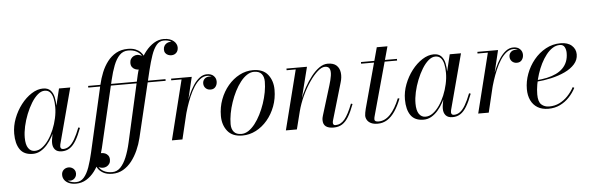

<svg xmlns="http://www.w3.org/2000/svg" viewBox="-58 -967 4424 1435"><g transform="rotate(-5 2154.0 -250.0)"><path d="M158 10Q92 10 61.8 -33.2Q31.5 -76.5 31.5 -152.5Q31.5 -210 53 -266.2Q74.5 -322.5 110 -368.5Q145.5 -414.5 188.8 -442.2Q232 -470 275 -470Q311.5 -470 331 -449.5Q350.5 -429 357.5 -396Q364.5 -363 364.5 -325Q364.5 -291 357.8 -253Q351 -215 338 -177.5Q325 -140 306.8 -106.2Q288.5 -72.5 265.2 -46.2Q242 -20 215.2 -5Q188.5 10 158 10ZM174 -11Q203 -11 229.5 -30.5Q256 -50 278.8 -82.8Q301.5 -115.5 318.5 -156.5Q335.5 -197.5 345 -240.8Q354.5 -284 354.5 -324Q354.5 -361.5 348 -390.5Q341.5 -419.5 326.5 -436Q311.5 -452.5 285.5 -452.5Q259.5 -452.5 233.8 -430.5Q208 -408.5 185.5 -371.8Q163 -335 145.2 -290.5Q127.5 -246 117.5 -200.5Q107.5 -155 107.5 -116Q107.5 -63 125.5 -37Q143.5 -11 174 -11ZM375.5 10Q340.5 10 324 -9Q307.5 -28 307.5 -58Q307.5 -66.5 308 -73.2Q308.5 -80 309.5 -85L322.5 -158.5L347 -234.5L361 -321L394.5 -460H479L368 -43Q366 -35.5 366 -27Q366 -18.5 370.8 -12.5Q375.5 -6.5 386.5 -6.5Q411.5 -6.5 432.5 -22Q453.5 -37.5 473 -70.8Q492.5 -104 513 -157L525 -153Q503.5 -95.5 481.8 -59.5Q460 -23.5 434.5 -6.8Q409 10 375.5 10Z M737 210Q694 210 666.8 194Q639.5 178 626.5 155Q613.5 132 613.5 111Q613.5 80 630.2 64.5Q647 49 670 49Q682.5 49 695.8 54.2Q709 59.5 718.2 71.5Q727.5 83.5 727.5 103.5Q727.5 121 719.2 133.5Q711 146 698 152.5Q685 159 671 159Q658.5 159 645.2 154.2Q632 149.5 623.2 139Q614.5 128.5 614.5 111H626Q626 130.5 638 150.8Q650 171 674.8 184.2Q699.5 197.5 737 197.5Q772.5 197.5 798.8 170.5Q825 143.5 844.2 96.8Q863.5 50 877 -10L990 -511.5Q1000.5 -557.5 1020.8 -601.8Q1041 -646 1069.5 -681.8Q1098 -717.5 1132.5 -738.8Q1167 -760 1205.5 -760Q1231.5 -760 1250.2 -753.5Q1269 -747 1281.2 -736.2Q1293.5 -725.5 1299.2 -713Q1305 -700.5 1305 -688.5Q1305 -663.5 1290.5 -648.8Q1276 -634 1253 -634Q1240.5 -634 1228.5 -639Q1216.5 -644 1208.8 -654.5Q1201 -665 1201 -681Q1201 -697.5 1208.5 -709.5Q1216 -721.5 1228.2 -728Q1240.5 -734.5 1254.5 -734.5Q1265 -734.5 1276.5 -730.2Q1288 -726 1296 -716Q1304 -706 1304 -688.5H1292.5Q1292.5 -701 1283 -714.8Q1273.5 -728.5 1254.5 -738.5Q1235.5 -748.5 1205.5 -748.5Q1173 -748.5 1150.5 -721.2Q1128 -694 1111.8 -646.8Q1095.5 -599.5 1081 -540L961 -38.5Q950 7.5 930.2 51.8Q910.5 96 882.8 131.8Q855 167.5 818.5 188.8Q782 210 737 210ZM459.5 260Q429 260 407 250.2Q385 240.5 373.2 223.8Q361.5 207 361.5 186Q361.5 162.5 377 148.2Q392.5 134 415.5 134Q428 134 439.5 140Q451 146 458.5 157Q466 168 466 183.5Q466 198.5 459.2 209.8Q452.5 221 441.5 227.5Q430.5 234 417 234Q404.5 234 391.8 229.2Q379 224.5 370.8 214Q362.5 203.5 362.5 186H374Q374 203.5 384.8 217.8Q395.5 232 415 240.2Q434.5 248.5 461 248.5Q496.5 248.5 520.2 221.2Q544 194 560.8 146.8Q577.5 99.5 591 40L705.5 -461.5Q716 -508 734 -552.2Q752 -596.5 779.2 -632Q806.5 -667.5 844.5 -688.8Q882.5 -710 933 -710Q965.5 -710 988.8 -700.8Q1012 -691.5 1027 -676.5Q1042 -661.5 1049.2 -644.2Q1056.5 -627 1056.5 -611Q1056.5 -580.5 1039.8 -564.8Q1023 -549 1000 -549Q987.5 -549 974.2 -554.2Q961 -559.5 951.8 -571.5Q942.5 -583.5 942.5 -603.5Q942.5 -621 950.8 -633.5Q959 -646 972 -652.5Q985 -659 999 -659Q1008.5 -659 1021.8 -654.2Q1035 -649.5 1045.2 -639Q1055.5 -628.5 1055.5 -611H1044Q1044 -631 1032 -651Q1020 -671 995.5 -684.2Q971 -697.5 933 -697.5Q895.5 -697.5 869.2 -670.5Q843 -643.5 824.8 -596.8Q806.5 -550 792.5 -490L675 11.5Q664.5 57.5 645.5 101.8Q626.5 146 599.5 181.8Q572.5 217.5 537.5 238.8Q502.5 260 459.5 260ZM613 -447.5V-460H1193.5V-447.5Z M1201.5 0 1313 -447.5H1235.5V-460H1390.5L1280.5 0ZM1311 -161Q1319.5 -199.5 1332.8 -242Q1346 -284.5 1363.5 -325Q1381 -365.5 1402.5 -398Q1424 -430.5 1449.8 -450Q1475.5 -469.5 1505 -469.5Q1537 -469.5 1555 -452Q1573 -434.5 1573 -409.5Q1573 -386 1560 -369.5Q1547 -353 1523 -353Q1500.5 -353 1486 -367.2Q1471.5 -381.5 1471.5 -403.5Q1471.5 -423.5 1485.2 -437.2Q1499 -451 1523.5 -451Q1544 -451 1558 -439.8Q1572 -428.5 1572 -409.5H1560.5Q1560.5 -429 1546.2 -443.2Q1532 -457.5 1505.5 -457.5Q1477.5 -457.5 1452.8 -438.2Q1428 -419 1407.2 -387.2Q1386.5 -355.5 1369.8 -316.2Q1353 -277 1340 -236.8Q1327 -196.5 1318.5 -161Z M1730.5 10Q1655 10 1618.5 -36Q1582 -82 1582 -149.5Q1582 -215 1603.8 -273Q1625.5 -331 1663 -375.2Q1700.5 -419.5 1748.8 -444.8Q1797 -470 1850 -470Q1926 -470 1962.2 -423.8Q1998.5 -377.5 1998.5 -310Q1998.5 -244.5 1976.8 -186.5Q1955 -128.5 1917.5 -84.2Q1880 -40 1831.8 -15Q1783.5 10 1730.5 10ZM1723.5 -2.5Q1751 -2.5 1776.8 -19.5Q1802.5 -36.5 1825.8 -66.2Q1849 -96 1868.2 -134Q1887.5 -172 1901.8 -214Q1916 -256 1923.8 -298Q1931.5 -340 1931.5 -377Q1931.5 -414 1913.5 -435.5Q1895.5 -457 1857 -457Q1830 -457 1804 -440Q1778 -423 1754.8 -393.2Q1731.5 -363.5 1712.2 -325.5Q1693 -287.5 1678.8 -245.5Q1664.5 -203.5 1656.8 -161.8Q1649 -120 1649 -82.5Q1649 -46 1667.2 -24.2Q1685.5 -2.5 1723.5 -2.5Z M2414.5 10Q2375.5 10 2355.8 -5.2Q2336 -20.5 2336 -52.5Q2336 -63 2338.2 -72.5Q2340.5 -82 2342.5 -88.5L2410 -308Q2422 -346.5 2427 -378.2Q2432 -410 2423.8 -429Q2415.5 -448 2388 -448Q2363.5 -448 2332.8 -420.8Q2302 -393.5 2270.8 -348Q2239.5 -302.5 2213.5 -246.5Q2187.5 -190.5 2172.5 -133H2163.5Q2173.5 -172.5 2191.8 -218.2Q2210 -264 2234.2 -308.2Q2258.5 -352.5 2287.5 -389.2Q2316.5 -426 2347.8 -447.8Q2379 -469.5 2411 -469.5Q2454.5 -469.5 2476.8 -448.8Q2499 -428 2503.2 -393.8Q2507.5 -359.5 2495 -319.5L2414 -44Q2412.5 -39.5 2411.8 -34.8Q2411 -30 2411 -26Q2411 -18 2415 -12.5Q2419 -7 2430 -7Q2469 -7 2498.2 -42Q2527.5 -77 2558.5 -157L2570 -153Q2548.5 -95.5 2526.8 -59.5Q2505 -23.5 2478.2 -6.8Q2451.5 10 2414.5 10ZM2056.5 0 2169.5 -447.5H2101V-460H2255L2139 0Z M2745 10Q2714 10 2694.5 0.2Q2675 -9.5 2665.8 -25.2Q2656.5 -41 2656.5 -58Q2656.5 -66 2659 -80.5Q2661.5 -95 2665.5 -110L2787.5 -560H2867.5L2727 -50Q2725.5 -45 2724 -38.2Q2722.5 -31.5 2722.5 -24.5Q2722.5 -6 2753.5 -6Q2777 -6 2799 -16.5Q2821 -27 2840.5 -47.5Q2860 -68 2877.8 -98Q2895.5 -128 2911 -166.5L2923 -163Q2901.5 -108 2875.2 -69.2Q2849 -30.5 2816.8 -10.2Q2784.5 10 2745 10ZM2660 -447.5V-460H2930V-447.5Z M3089.5 10Q3023.5 10 2993.2 -33.2Q2963 -76.5 2963 -152.5Q2963 -210 2984.5 -266.2Q3006 -322.5 3041.5 -368.5Q3077 -414.5 3120.2 -442.2Q3163.5 -470 3206.5 -470Q3243 -470 3262.5 -449.5Q3282 -429 3289 -396Q3296 -363 3296 -325Q3296 -291 3289.2 -253Q3282.5 -215 3269.5 -177.5Q3256.5 -140 3238.2 -106.2Q3220 -72.5 3196.8 -46.2Q3173.5 -20 3146.8 -5Q3120 10 3089.5 10ZM3105.5 -11Q3134.5 -11 3161 -30.5Q3187.5 -50 3210.2 -82.8Q3233 -115.5 3250 -156.5Q3267 -197.5 3276.5 -240.8Q3286 -284 3286 -324Q3286 -361.5 3279.5 -390.5Q3273 -419.5 3258 -436Q3243 -452.5 3217 -452.5Q3191 -452.5 3165.2 -430.5Q3139.5 -408.5 3117 -371.8Q3094.5 -335 3076.8 -290.5Q3059 -246 3049 -200.5Q3039 -155 3039 -116Q3039 -63 3057 -37Q3075 -11 3105.5 -11ZM3307 10Q3272 10 3255.5 -9Q3239 -28 3239 -58Q3239 -66.5 3239.5 -73.2Q3240 -80 3241 -85L3254 -158.5L3278.5 -234.5L3292.5 -321L3326 -460H3410.5L3299.5 -43Q3297.5 -35.5 3297.5 -27Q3297.5 -18.5 3302.2 -12.5Q3307 -6.5 3318 -6.5Q3343 -6.5 3364 -22Q3385 -37.5 3404.5 -70.8Q3424 -104 3444.5 -157L3456.5 -153Q3435 -95.5 3413.2 -59.5Q3391.5 -23.5 3366 -6.8Q3340.5 10 3307 10Z M3499.5 0 3611 -447.5H3533.5V-460H3688.5L3578.5 0ZM3609 -161Q3617.5 -199.5 3630.8 -242Q3644 -284.5 3661.5 -325Q3679 -365.5 3700.5 -398Q3722 -430.5 3747.8 -450Q3773.5 -469.5 3803 -469.5Q3835 -469.5 3853 -452Q3871 -434.5 3871 -409.5Q3871 -386 3858 -369.5Q3845 -353 3821 -353Q3798.5 -353 3784 -367.2Q3769.5 -381.5 3769.5 -403.5Q3769.5 -423.5 3783.2 -437.2Q3797 -451 3821.5 -451Q3842 -451 3856 -439.8Q3870 -428.5 3870 -409.5H3858.5Q3858.5 -429 3844.2 -443.2Q3830 -457.5 3803.5 -457.5Q3775.5 -457.5 3750.8 -438.2Q3726 -419 3705.2 -387.2Q3684.5 -355.5 3667.8 -316.2Q3651 -277 3638 -236.8Q3625 -196.5 3616.5 -161Z M4025.5 10Q3977.5 10 3944.5 -10.2Q3911.5 -30.5 3894.5 -66.5Q3877.5 -102.5 3877.5 -150Q3877.5 -207.5 3898.5 -264.2Q3919.5 -321 3957.5 -367.5Q3995.5 -414 4046.8 -442Q4098 -470 4158 -470Q4212 -470 4241.8 -443.2Q4271.5 -416.5 4271.5 -377Q4271.5 -336 4243.5 -304.2Q4215.5 -272.5 4168.8 -250.5Q4122 -228.5 4065.8 -215.8Q4009.5 -203 3952.5 -199V-210Q3996 -213 4034 -221.2Q4072 -229.5 4102 -243.8Q4132 -258 4153.2 -279Q4174.5 -300 4186 -328.5Q4197.5 -357 4197.5 -394Q4197.5 -418.5 4187.2 -438Q4177 -457.5 4151 -457.5Q4122.5 -457.5 4096.8 -441Q4071 -424.5 4048.8 -396Q4026.5 -367.5 4008.5 -331.8Q3990.5 -296 3977.8 -256.2Q3965 -216.5 3958.2 -177.5Q3951.5 -138.5 3951.5 -104Q3951.5 -48.5 3974.8 -27.5Q3998 -6.5 4033 -6.5Q4075 -6.5 4109.8 -23.5Q4144.5 -40.5 4172.5 -69.8Q4200.5 -99 4220.5 -135.5L4231.5 -129Q4212 -91 4182.2 -59.5Q4152.5 -28 4113.2 -9Q4074 10 4025.5 10Z"/></g></svg>

Font: Bodoni Moda 18pt
Style: Italic
Weight: 400
Italic angle: -13°
Designer: Owen Earl
Foundry: indestructible type
Version: Version 2.005